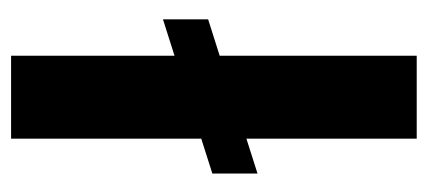

<svg xmlns="http://www.w3.org/2000/svg" viewBox="-238 -552 790 355"><g transform="rotate(-90 157.5 -375.0)"><path d="M298.8 -469.2V-385.7L231.4 -364.3V0H78.1V-314.9L13.7 -294.4V-377.9L78.1 -398.4V-750H231.4V-447.8Z"/></g></svg>

Font: Vazirmatn RD ExtraBold
Style: Regular
Weight: 800
Designer: Saber Rastikerdar
Foundry: Saber Rastikerdar
Version: Version 32.102